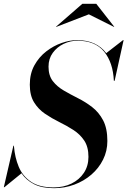

<svg xmlns="http://www.w3.org/2000/svg" viewBox="-41 -970 667 1005"><path d="M424 -895 253 -829 252 -830 390 -950H463L557 -830L556 -829ZM-18 10H-21L29 -207H32L32.2 -202.9Q36.8 -145.8 57 -97.1Q77.2 -48.4 121.1 -18.7Q164.9 11 240 11Q292 11 333.2 -9.2Q374.4 -29.4 398.2 -65.4Q422 -101.5 422 -149Q422 -201.2 399.8 -234.4Q377.6 -267.5 342.7 -289.9Q307.8 -312.4 268.5 -331.6Q229.2 -350.9 194.3 -374.8Q159.4 -398.6 137.2 -434.6Q115 -470.5 115 -527Q115 -584.8 139.2 -628.4Q163.4 -672 201.4 -701.2Q239.4 -730.5 282.1 -745.2Q324.9 -760 362 -760Q414.5 -760 452.6 -742.2Q490.8 -724.5 515 -691.8L603 -760H606L559 -547H555Q550.5 -643 503.8 -700Q457 -757 364 -757Q327 -757 292.3 -740.5Q257.6 -724 235.3 -693.5Q213 -663 213 -621Q213 -574.8 235.2 -545.8Q257.5 -516.8 292.6 -496.3Q327.6 -475.9 367 -456.1Q406.4 -436.4 441.4 -409.4Q476.5 -382.4 498.8 -340.2Q521 -298 521 -232Q521 -179.5 498.6 -134.6Q476.2 -89.6 437.4 -56Q398.5 -22.4 348.2 -3.7Q297.9 15 242 15Q178 15 136.8 -6.2Q95.6 -27.4 71.6 -62.9Z"/></svg>

Font: Bodoni* 72 Medium
Style: Italic
Weight: 500
Italic angle: -13°
Version: Version 1.002; ttfautohint (v0.97) -l 8 -r 50 -G 200 -x 14 -